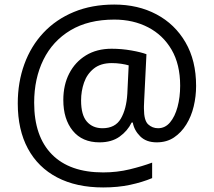

<svg xmlns="http://www.w3.org/2000/svg" viewBox="-20 -734 939 843"><path d="M841 -357Q841 -311 830.5 -267Q820 -223 798 -187.5Q776 -152 744 -130.5Q712 -109 668 -109Q622 -109 595.5 -135.5Q569 -162 563 -196H558Q540 -159 505 -134Q470 -109 417 -109Q341 -109 299.5 -160Q258 -211 258 -295Q258 -361 284 -411.5Q310 -462 357.5 -491Q405 -520 470 -520Q514 -520 556.5 -512.5Q599 -505 623 -496L613 -293Q612 -275 612 -267.5Q612 -260 612 -257Q612 -205 630.5 -188Q649 -171 674 -171Q705 -171 726.5 -196.5Q748 -222 759.5 -264.5Q771 -307 771 -358Q771 -451 733.5 -515.5Q696 -580 630.5 -614Q565 -648 482 -648Q368 -648 289.5 -601Q211 -554 170.5 -471.5Q130 -389 130 -283Q130 -135 208 -56Q286 23 433 23Q494 23 549.5 9.5Q605 -4 648 -20V48Q605 66 551.5 77.5Q498 89 433 89Q315 89 231 45Q147 1 102.5 -81.5Q58 -164 58 -280Q58 -373 87 -452.5Q116 -532 171 -590.5Q226 -649 304.5 -681.5Q383 -714 482 -714Q586 -714 667 -671Q748 -628 794.5 -548Q841 -468 841 -357ZM336 -293Q336 -229 361.5 -200Q387 -171 430 -171Q486 -171 510.5 -213Q535 -255 539 -322L545 -447Q532 -451 512 -454Q492 -457 471 -457Q422 -457 392 -433Q362 -409 349 -371.5Q336 -334 336 -293Z"/></svg>

Font: Noto Sans Deseret
Style: Regular
Weight: 400
Designer: Monotype Design Team
Foundry: Monotype Imaging Inc.
Version: Version 2.001; ttfautohint (v1.8.4.7-5d5b)